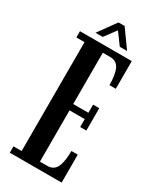

<svg xmlns="http://www.w3.org/2000/svg" viewBox="-212 -896 785 958"><g transform="rotate(30 181.0 -417.0)"><path d="M24.5 0V-36.5H71.5V-664H24.5V-700H323V-540.5H286.5Q286.5 -601.5 271.5 -632.8Q256.5 -664 219.5 -664H177V-368.5H264.5V-415.5H300V-286.5H264.5V-332H177V-36.5H219.5Q256.5 -36.5 271.5 -68.2Q286.5 -100 286.5 -161H323V0ZM95.5 -732 169 -834H204.5L277.5 -732H235.5L186.5 -798.5L137 -732Z"/></g></svg>

Font: Imbue 10pt SemiBold
Style: Regular
Weight: 600
Designer: Tyler Finck
Foundry: Etcetera Type Company
Version: Version 1.102; ttfautohint (v1.8.3)